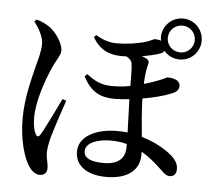

<svg xmlns="http://www.w3.org/2000/svg" viewBox="-59 -900 1118 1027"><g transform="rotate(5 500.0 -386.0)"><path d="M810 -726C810 -766 842 -798 883 -798C923 -798 955 -766 955 -726C955 -686 923 -654 883 -654C842 -654 810 -686 810 -726ZM91 -752C113 -723 143 -677 143 -634C143 -593 129 -550 119 -510C105 -451 74 -343 74 -228C74 -115 102 -22 131 23C153 55 173 64 192 64C218 64 230 47 230 24C230 -1 219 -25 219 -60C219 -78 224 -106 232 -139C245 -186 278 -285 298 -343L278 -351C252 -299 196 -180 176 -150C167 -136 158 -138 151 -152C141 -170 135 -199 135 -240C135 -330 178 -445 200 -497C226 -559 249 -582 249 -608C249 -647 209 -704 175 -729C150 -746 127 -756 103 -762ZM641 -141V-123C641 -63 603 -29 527 -29C457 -29 420 -46 420 -84C420 -131 489 -152 553 -152C583 -152 612 -149 641 -141ZM398 -495 385 -483C426 -399 482 -376 555 -376C582 -376 607 -378 634 -381L640 -203C622 -205 603 -206 584 -206C468 -206 379 -158 379 -78C379 5 453 44 546 44C663 44 724 -9 724 -90V-107C760 -86 797 -57 836 -19C851 -4 865 10 885 10C908 10 920 -7 920 -30C920 -60 905 -82 875 -107C842 -134 787 -166 718 -186C712 -247 705 -319 703 -391C757 -400 815 -414 858 -432C887 -444 895 -457 895 -475C895 -512 842 -515 828 -515C823 -515 812 -507 786 -497C764 -488 735 -478 704 -469C705 -507 709 -542 716 -568C722 -587 721 -597 706 -605C699 -609 690 -613 680 -616C718 -622 755 -631 780 -640C789 -643 795 -648 798 -656C818 -631 849 -616 883 -616C943 -616 992 -665 992 -726C992 -787 943 -836 883 -836C822 -836 773 -787 773 -726L775 -707C766 -711 755 -713 744 -713C734 -713 720 -701 683 -691C642 -681 595 -673 540 -673C500 -673 465 -685 428 -707L416 -696C453 -629 508 -607 575 -607L597 -608C612 -601 626 -590 629 -571C633 -546 633 -496 633 -452C607 -447 575 -443 537 -443C472 -443 438 -465 398 -495Z"/></g></svg>

Font: Noto Serif SC SemiBold
Style: Regular
Weight: 600
Designer: Ryoko NISHIZUKA 西塚涼子 (kana & ideographs); Frank Grießhammer (Latin, Greek & Cyrillic); Wenlong ZHANG 张文龙 (bopomofo); San
Foundry: Adobe
Version: Version 2.001;hotconv 1.1.0;makeotfexe 2.6.0